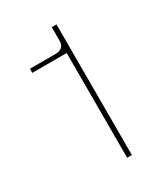

<svg xmlns="http://www.w3.org/2000/svg" viewBox="-116 -958 458 527"><g transform="rotate(-30 113.5 -695.0)"><path d="M132 -820H23V-833H103Q132 -833 132 -859V-902H147V-488H132Z"/></g></svg>

Font: Hanken Grotesk Thin
Style: Regular
Weight: 100
Designer: Alfredo Marco Pradil
Foundry: Hanken Design Co.
Version: Version 3.014